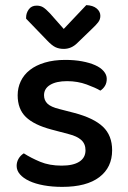

<svg xmlns="http://www.w3.org/2000/svg" viewBox="-20 -716 499 750"><path d="M418 -129Q418 -62 368 -24Q318 14 223 14Q184 14 151 8Q118 2 94.5 -9Q71 -20 58 -35Q45 -50 45 -68Q45 -83 52.5 -96Q60 -109 73 -117Q101 -99 137 -84Q173 -69 221 -69Q266 -69 290 -84.5Q314 -100 314 -129Q314 -154 297.5 -169Q281 -184 249 -192L181 -210Q113 -228 81 -259Q49 -290 49 -344Q49 -373 61 -398.5Q73 -424 96.5 -442.5Q120 -461 155 -471.5Q190 -482 235 -482Q271 -482 300.5 -476.5Q330 -471 351.5 -461.5Q373 -452 385 -438Q397 -424 397 -408Q397 -392 390 -380.5Q383 -369 372 -362Q354 -373 318.5 -386Q283 -399 242 -399Q200 -399 176 -384.5Q152 -370 152 -344Q152 -324 165.5 -311Q179 -298 212 -290L270 -275Q346 -255 382 -221Q418 -187 418 -129ZM229 -603 317 -696Q343 -695 357.5 -683Q372 -671 372 -654Q372 -640 363.5 -629Q355 -618 340 -604L282 -548Q259 -525 229 -525Q211 -525 197 -531.5Q183 -538 164 -558L82 -643V-648Q82 -665 92.5 -679.5Q103 -694 123 -694Q138 -694 148.5 -687.5Q159 -681 175 -664Z"/></svg>

Font: Baloo Thambi 2 Medium
Style: Regular
Weight: 500
Designer: Aadarsh Rajan and Ek Type
Foundry: Ek Type
Version: Version 1.640;hotconv 1.0.111;makeotfexe 2.5.65597; ttfautoh